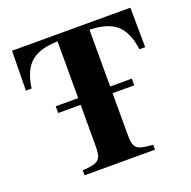

<svg xmlns="http://www.w3.org/2000/svg" viewBox="-121 -795 909 915"><g transform="rotate(-20 333.5 -338.0)"><path d="M636 -475 634 -676H34L31 -475H60C77 -594 129 -640 253 -644V-356H139V-322H253V-117C253 -43 242 -32 156 -25V0H513V-25C426 -31 415 -41 415 -117V-322H525V-356H415V-644C538 -640 590 -594 607 -475Z"/></g></svg>

Font: XITS Math
Style: Bold
Weight: 700
Designer: MicroPress Inc., with final additions and corrections provided by Coen Hoffman, Elsevier (retired)
Version: Version 1.105